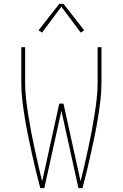

<svg xmlns="http://www.w3.org/2000/svg" viewBox="-20 -981 640 1001"><path d="M190 0Q178 -45 167 -90.5Q156 -136 146 -181.5Q136 -227 126.5 -273Q117 -319 109.5 -365Q102 -411 96.5 -457.5Q91 -504 91 -551V-735H111V-551Q111 -508 116 -464.5Q121 -421 128 -377.5Q135 -334 143 -291.5Q151 -249 160.5 -206Q170 -163 179.5 -120.5Q189 -78 200 -36L289 -441H311L400 -36Q411 -78 420.5 -120.5Q430 -163 439.5 -206Q449 -249 457 -291.5Q465 -334 472 -377.5Q479 -421 484 -464.5Q489 -508 489 -551V-735H509V-551Q509 -504 503.5 -457.5Q498 -411 490.5 -365Q483 -319 473.5 -273Q464 -227 454 -181.5Q444 -136 433 -90.5Q422 -45 410 0H389L300 -403L211 0ZM199 -811 181 -823 289 -961H311L419 -823L401 -811L300 -946Z"/></svg>

Font: Iosevka Curly Thin Extended
Style: Regular
Weight: 100
Width: 7
Monospace: yes
Designer: Belleve Invis
Foundry: Belleve Invis
Version: Version 11.1.0; ttfautohint (v1.8.3)